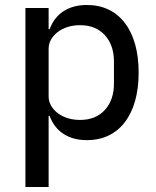

<svg xmlns="http://www.w3.org/2000/svg" viewBox="-20 -550 625 770"><path d="M82 -518H175V-433H179Q197 -481 235.5 -505.5Q274 -530 328 -530Q377 -530 415.5 -511.5Q454 -493 481 -457.5Q508 -422 522 -372Q536 -322 536 -259Q536 -196 522 -146Q508 -96 481 -60.5Q454 -25 415.5 -6.5Q377 12 328 12Q274 12 235.5 -12.5Q197 -37 179 -85H175V200H82ZM301 -69Q364 -69 400.5 -109Q437 -149 437 -215V-303Q437 -369 400.5 -409Q364 -449 301 -449Q275 -449 252 -442Q229 -435 212 -422Q195 -409 185 -392Q175 -375 175 -354V-164Q175 -143 185 -126Q195 -109 212 -96Q229 -83 252 -76Q275 -69 301 -69Z"/></svg>

Font: IBM Plex Sans Arabic Text
Style: Regular
Weight: 450
Designer: Mike Abbink, Paul van der Laan, Pieter van Rosmalen, Wael Morcos, Khajak Apelian
Foundry: Bold Monday
Version: Version 1.2